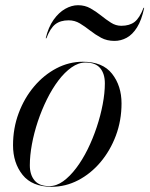

<svg xmlns="http://www.w3.org/2000/svg" viewBox="-20 -707 574 737"><path d="M178.5 10Q103 10 66.5 -36Q30 -82 30 -149.5Q30 -215 51.8 -273Q73.5 -331 111 -375.2Q148.5 -419.5 196.8 -444.8Q245 -470 298 -470Q374 -470 410.2 -423.8Q446.5 -377.5 446.5 -310Q446.5 -244.5 424.8 -186.5Q403 -128.5 365.5 -84.2Q328 -40 279.8 -15Q231.5 10 178.5 10ZM169 7.5Q196.5 7.5 222.5 -11.2Q248.5 -30 272.5 -61.8Q296.5 -93.5 316.5 -134Q336.5 -174.5 351.2 -218.8Q366 -263 374.2 -306.5Q382.5 -350 382.5 -387Q382.5 -424 364.5 -445.5Q346.5 -467 308 -467Q281 -467 254.5 -448.2Q228 -429.5 204 -397.8Q180 -366 160 -325.5Q140 -285 125.2 -240.8Q110.5 -196.5 102.5 -153.2Q94.5 -110 94.5 -72.5Q94.5 -36 112.8 -14.2Q131 7.5 169 7.5ZM419.5 -550Q390.5 -550 368.2 -562Q346 -574 326.2 -589.5Q306.5 -605 286.8 -617Q267 -629 243.5 -629Q212 -629 192.5 -614Q173 -599 158 -560H155.5Q165.5 -602.5 185.5 -630.8Q205.5 -659 230.2 -673Q255 -687 279.5 -687Q306 -687 327.2 -675Q348.5 -663 367.8 -647.5Q387 -632 405.8 -620Q424.5 -608 445.5 -608Q477.5 -608 496.8 -623Q516 -638 531 -677H533.5Q523.5 -629.5 506 -601.8Q488.5 -574 466.2 -562Q444 -550 419.5 -550Z"/></svg>

Font: Bodoni Moda 72pt
Style: Italic
Weight: 400
Italic angle: -13°
Designer: Owen Earl
Foundry: indestructible type
Version: Version 2.005